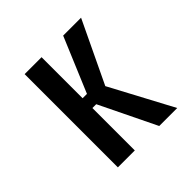

<svg xmlns="http://www.w3.org/2000/svg" viewBox="-139 -614 728 728"><g transform="rotate(-45 225.0 -250.0)"><path d="M314.1 0 203.6 -227.4H183.1V0H92.3V-500H183.1V-279.9H206.4L298.9 -500H394.9L276.4 -251.5L410.6 0Z"/></g></svg>

Font: League Mono Thin Condensed
Style: Regular
Weight: 100
Width: 1
Designer: Tyler Finck
Foundry: The League of Moveable Type / Tyler Finck
Version: Version 2.300;RELEASE